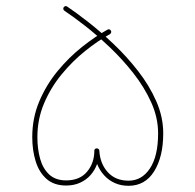

<svg xmlns="http://www.w3.org/2000/svg" viewBox="-20 -599 633 622"><path d="M186.5 -575.7Q184.6 -573.2 185.1 -569.8Q185.5 -566.4 189 -564Q216.3 -545.9 254.9 -515.9Q293.5 -485.8 334.7 -446.8Q376 -407.7 411.9 -362.1Q447.8 -316.4 470 -267.1Q492.2 -217.8 492.2 -167Q492.2 -93.3 465.8 -53.5Q439.5 -13.7 396.5 -13.7Q354 -13.7 329.1 -41.3Q304.2 -68.8 301.8 -110.8Q301.8 -114.7 298.6 -116.7Q295.4 -118.7 292 -118.2Q288.6 -117.7 286.9 -115.2Q285.2 -112.8 285.6 -108.4Q287.1 -85.9 295.4 -65.9Q303.7 -45.9 318.1 -30.3Q332.5 -14.6 352.3 -5.9Q372.1 2.9 396.5 2.9Q450.2 2.9 479.5 -44.2Q508.8 -91.3 508.8 -167Q508.8 -220.2 486.1 -271.5Q463.4 -322.8 426.8 -369.6Q390.1 -416.5 347.9 -456.5Q305.7 -496.6 265.9 -527.6Q226.1 -558.6 197.8 -577.6Q194.3 -580.1 191.4 -579.1Q188.5 -578.1 186.5 -575.7ZM339.4 -499.5Q337.9 -502.4 334.7 -503.7Q331.5 -504.9 328.1 -502.9Q288.6 -481 245.8 -447Q203.1 -413.1 166.5 -368.7Q129.9 -324.2 107.2 -270.5Q84.5 -216.8 84.5 -154.8Q84.5 -112.3 95.5 -76.7Q106.4 -41 130.6 -19.5Q154.8 2 194.3 2Q219.7 2 239.5 -7.1Q259.3 -16.1 273.2 -31.7Q287.1 -47.4 294.4 -67.4Q301.8 -87.4 301.8 -109.4Q301.8 -113.3 299.8 -115.5Q297.9 -117.7 294.9 -118.2Q291.5 -118.7 288.6 -116.7Q285.6 -114.7 285.6 -110.8Q285.6 -70.8 262 -42.7Q238.3 -14.6 194.3 -14.6Q159.7 -14.6 139.2 -33.9Q118.7 -53.2 109.9 -85Q101.1 -116.7 101.1 -154.8Q101.1 -212.9 122.8 -264.2Q144.5 -315.4 179.7 -358.2Q214.8 -400.9 255.9 -433.8Q296.9 -466.8 335.9 -488.3Q338.4 -489.7 339.8 -492.9Q341.3 -496.1 339.4 -499.5Z"/></svg>

Font: Mikhak VF
Style: Regular
Weight: 100
Designer: Amin Abedi
Version: Version 3.001